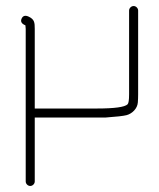

<svg xmlns="http://www.w3.org/2000/svg" viewBox="-20 -660 527 637"><path d="M423.3 -640C431.2 -640 438.3 -632.9 438.3 -625V-347C438.3 -338.3 438 -329.3 437.3 -320C435.8 -299.5 418.2 -282.8 400 -278C389.7 -275.3 366.2 -272.6 329.3 -270H95.3V-58C95.3 -50.1 88.2 -43 80.3 -43C72.4 -43 65.3 -50.1 65.3 -58V-564C65.3 -567.3 65 -571.3 64.3 -576C51.5 -581.1 47.3 -588.6 51.7 -598.3C56.1 -608.1 64.2 -610.1 75.8 -604.5C94.4 -595.5 95.3 -585 95.3 -564V-300H301.3C360 -300 394 -304.7 403.3 -314C406.6 -317.3 408.3 -328.3 408.3 -347V-625C408.3 -632.9 415.4 -640 423.3 -640Z"/></svg>

Font: MewTooHand
Style: Reversed
Weight: 400
Designer: Mew Too, Robert Jablonski
Version: Version 0.77